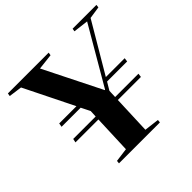

<svg xmlns="http://www.w3.org/2000/svg" viewBox="-178 -912 1095 1095"><g transform="rotate(-45 369.0 -365.0)"><path d="M190 0 192 -18 275 -29 284 -260H99L104 -283H285L287 -325L260 -379H106L110 -402H249L101 -701L21 -712L24 -730H353L350 -712L254 -701L428 -353H431L634 -701L543 -712L546 -730H738L736 -712L662 -701L485 -401H637L634 -378H472L444 -331L442 -283H630L627 -260H441L432 -29L522 -18L520 0Z"/></g></svg>

Font: Literata 72pt
Style: Bold Italic
Weight: 700
Italic angle: -2°
Designer: Latin by Veronika Burian and Jose Scaglione. Greek by Irene Vlachou. Cyrillic by Vera Evstafieva
Foundry: TypeTogether
Version: Version 3.002